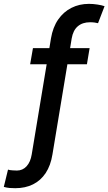

<svg xmlns="http://www.w3.org/2000/svg" viewBox="-79 -780 567 1004"><path d="M389.6 -528.3 375.5 -443.8H273.4L195.3 27.3Q186 85.4 159.9 124.8Q133.8 164.1 93.5 184.1Q53.2 204.1 1 204.1Q-15.1 204.1 -29.3 202.9Q-43.5 201.7 -59.1 197.3L-37.1 106.9Q-29.3 109.9 -13.7 110.8Q2 111.8 9.3 111.8Q39.6 111.8 60.1 89.4Q80.6 66.9 86.9 27.3L165 -443.8H78.6L93.3 -528.3H179.2L187.5 -579.1Q197.3 -637.7 225.3 -678Q253.4 -718.3 294.7 -739Q335.9 -759.8 386.2 -759.8Q407.2 -759.8 430.2 -756.3Q453.1 -752.9 467.8 -747.6L433.6 -658.7Q426.3 -660.6 416.3 -662.1Q406.2 -663.6 392.1 -663.6Q352.5 -663.6 327.9 -642.6Q303.2 -621.6 295.9 -579.1L287.6 -528.3Z"/></svg>

Font: Inter 18pt Medium
Style: Italic
Weight: 500
Italic angle: -9.3988°
Designer: Rasmus Andersson
Foundry: rsms
Version: Version 4.001;git-66647c0bb